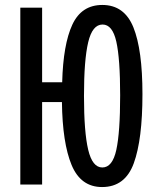

<svg xmlns="http://www.w3.org/2000/svg" viewBox="-20 -745 640 775"><path d="M555 -365Q555 -182 520 -86Q485 10 392 10Q306 10 269 -79Q232 -168 230 -333H150V0H62V-714H150V-413H231Q235 -566 272 -645.5Q309 -725 393 -725Q482 -725 518.5 -634.5Q555 -544 555 -365ZM465 -360Q465 -508 449.5 -577Q434 -646 394 -646Q353 -646 336 -574.5Q319 -503 319 -358Q319 -212 336 -140.5Q353 -69 393 -69Q434 -69 449.5 -140Q465 -211 465 -360Z"/></svg>

Font: Noto Sans Mono UI
Style: Regular
Weight: 400
Monospace: yes
Designer: Monotype Design team
Foundry: Monotype Imaging Inc.
Version: Version 1.000